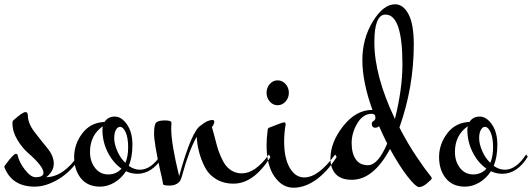

<svg xmlns="http://www.w3.org/2000/svg" viewBox="-42 -831 2483 896"><path d="M326 -110 333 -98Q291 -31 232 4.5Q173 40 120 40Q13 40 -22 -52Q-22 -57 1 -85Q24 -113 31.5 -113Q39 -113 40 -108Q46 -76 73.5 -40Q101 -4 124 -4Q160 -4 161 -24Q161 -55 88 -118Q61 -142 38.5 -179.5Q16 -217 16 -257Q16 -265 19 -268Q63 -308 77 -308Q88 -308 88 -291Q89 -254 119.5 -214.5Q150 -175 179.5 -139Q209 -103 209 -67.5Q209 -32 174 -4Q256 -6 326 -110Z M543 -71Q556 -100 556 -144Q556 -188 544.5 -213.5Q533 -239 518 -239Q507 -239 499 -225Q491 -211 491 -185.5Q491 -160 505 -127Q519 -94 543 -71ZM378 -122Q378 -78 401.5 -47.5Q425 -17 463 -17Q501 -17 525 -44Q486 -71 461 -120Q436 -169 436 -226Q436 -232 438 -242Q378 -200 378 -122ZM425 40Q367 40 335.5 1Q304 -38 304 -98Q304 -158 342 -208.5Q380 -259 446 -262Q462 -287 493.5 -287Q525 -287 550.5 -250.5Q576 -214 576 -156Q576 -98 559 -57Q584 -39 611 -39Q664 -39 710 -110L718 -100Q669 -20 599 -20Q571 -20 546 -32Q524 2 491.5 21Q459 40 425 40Z M758 -255 757 -231Q757 -160 794 -9Q853 -223 896 -246Q925 -271 950 -271Q958 -271 958 -262Q958 -253 947 -238Q951 -225 958.5 -196Q966 -167 971.5 -147Q977 -127 988 -101.5Q999 -76 1011 -60Q1041 -22 1087 -22Q1149 -22 1213 -110L1220 -98Q1142 26 1048 26Q1001 26 966 4.5Q931 -17 913 -53Q880 -119 876 -193Q839 -127 809 -16Q801 14 794 18Q779 35 749 35Q719 35 719 28Q717 12 705 -38Q677 -164 677 -208.5Q677 -253 689 -261Q701 -269 727 -269Q753 -269 757 -262Q758 -260 758 -255Z M1207 -224Q1202 -182 1202 -155Q1202 -60 1238.5 -7.5Q1275 45 1327.5 45Q1380 45 1432 8.5Q1484 -28 1529 -98L1522 -110Q1444 -3 1378 -3Q1336 -3 1310 -48Q1284 -93 1284 -170Q1284 -210 1291 -251Q1291 -260 1283.5 -260Q1276 -260 1216 -236Q1207 -233 1207 -224ZM1290.5 -439Q1306 -422 1306 -398Q1306 -374 1290.5 -357Q1275 -340 1253.5 -340Q1232 -340 1217 -357Q1202 -374 1202 -398Q1202 -422 1217 -439Q1232 -456 1253.5 -456Q1275 -456 1290.5 -439Z M1675 -60Q1722 -60 1765 -161Q1742 -207 1727 -242Q1719 -235 1709 -235Q1693 -235 1693 -255Q1693 -261 1701.5 -266.5Q1710 -272 1710 -281Q1710 -300 1693 -300Q1652 -300 1625.5 -255.5Q1599 -211 1599 -163.5Q1599 -116 1618 -88Q1637 -60 1675 -60ZM1705 -634Q1705 -477 1801 -276Q1836 -416 1836 -532Q1836 -763 1757 -763Q1705 -763 1705 -634ZM1778 -136Q1701 8 1600 8Q1549 8 1524.5 -19Q1500 -46 1500 -90Q1500 -167 1559.5 -242.5Q1619 -318 1695 -318H1696Q1649 -449 1649 -550Q1649 -651 1698 -731Q1747 -811 1802 -811Q1840 -811 1864.5 -764.5Q1889 -718 1889 -623Q1889 -425 1822 -236Q1861 -160 1903.5 -97.5Q1946 -35 1959.5 -19.5Q1973 -4 1973 1Q1973 6 1951.5 24Q1930 42 1914 42Q1898 42 1859 -8.5Q1820 -59 1778 -136Z M2246 -71Q2259 -100 2259 -144Q2259 -188 2247.5 -213.5Q2236 -239 2221 -239Q2210 -239 2202 -225Q2194 -211 2194 -185.5Q2194 -160 2208 -127Q2222 -94 2246 -71ZM2081 -122Q2081 -78 2104.5 -47.5Q2128 -17 2166 -17Q2204 -17 2228 -44Q2189 -71 2164 -120Q2139 -169 2139 -226Q2139 -232 2141 -242Q2081 -200 2081 -122ZM2128 40Q2070 40 2038.5 1Q2007 -38 2007 -98Q2007 -158 2045 -208.5Q2083 -259 2149 -262Q2165 -287 2196.5 -287Q2228 -287 2253.5 -250.5Q2279 -214 2279 -156Q2279 -98 2262 -57Q2287 -39 2314 -39Q2367 -39 2413 -110L2421 -100Q2372 -20 2302 -20Q2274 -20 2249 -32Q2227 2 2194.5 21Q2162 40 2128 40Z"/></svg>

Font: Mr Bedfort
Style: Regular
Weight: 400
Designer: Alejandro Paul
Foundry: Alejandro Paul
Version: Version 1.000